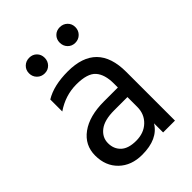

<svg xmlns="http://www.w3.org/2000/svg" viewBox="-201 -788 894 894"><g transform="rotate(-45 246.0 -341.0)"><path d="M188.5 -672.5Q203 -658 203 -636Q203 -614 188.5 -599Q174 -584 152 -584Q130 -584 115 -599Q100 -614 100 -636Q100 -658 115 -672.5Q130 -687 152 -687Q174 -687 188.5 -672.5ZM390 -672.5Q405 -658 405 -636Q405 -614 390 -599Q375 -584 353 -584Q331 -584 316.5 -599Q302 -614 302 -636Q302 -658 316.5 -672.5Q331 -687 353 -687Q375 -687 390 -672.5ZM205 5Q134 5 90.5 -37Q47 -79 47 -147.5Q47 -216 102.5 -256.5Q158 -297 254 -297H346V-323Q346 -383 319 -413.5Q292 -444 219.5 -444Q147 -444 84 -401V-480Q141 -515 234 -515Q425 -515 425 -321V0H347V-60Q308 5 205 5ZM346 -169V-234H258Q194 -234 162 -209Q130 -184 130 -146Q130 -108 155 -84.5Q180 -61 231 -61Q282 -61 314 -91.5Q346 -122 346 -169Z"/></g></svg>

Font: Hind Mysuru
Style: Regular
Weight: 400
Designer: Manushi Parikh, Hitesh Malaviya
Foundry: Indian Type Foundry
Version: Version 0.703;PS 1.0;hotconv 1.0.86;makeotf.lib2.5.63406